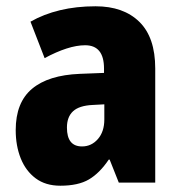

<svg xmlns="http://www.w3.org/2000/svg" viewBox="-20 -581 570 611"><path d="M284 -561Q373 -561 423.5 -511.5Q474 -462 474 -363V0H358L329 -73H326Q297 -30 263 -10Q229 10 172 10Q125 10 93.5 -13.5Q62 -37 46 -77Q30 -117 30 -167Q30 -255 82 -298.5Q134 -342 234 -346L311 -349V-363Q311 -437 251 -437Q224 -437 191.5 -426.5Q159 -416 122 -396L77 -512Q119 -536 171 -548.5Q223 -561 284 -561ZM275 -247Q232 -245 212.5 -227Q193 -209 193 -175Q193 -115 241 -115Q271 -115 291.5 -138.5Q312 -162 312 -201V-249Z"/></svg>

Font: Noto Sans Bengali Condensed ExtraBold
Style: Regular
Weight: 800
Width: 3
Designer: Joana Ranito - Universal Thirst; Jelle Bosma - Monotype Design Team
Foundry: Universal Thirst ehf.
Version: Version 3.000; ttfautohint (v1.8.4.7-5d5b)